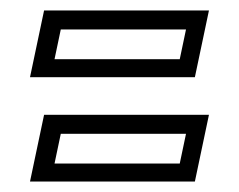

<svg xmlns="http://www.w3.org/2000/svg" viewBox="-20 -486 458 368"><path d="M37.5 -138 64.5 -266H380.5L353.5 -138ZM84.5 -172.5H324.5L336.5 -229.5H96.5ZM37.5 -338 64.5 -466H380.5L353.5 -338ZM84.5 -372.5H324.5L336.5 -429.5H96.5Z"/></svg>

Font: Tourney Condensed Regular
Style: Italic
Weight: 400
Width: 3
Italic angle: -12°
Designer: Tyler Finck
Foundry: Etcetera Type Co
Version: Version 1.010; ttfautohint (v1.8.3)